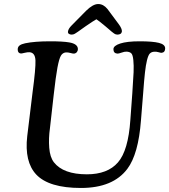

<svg xmlns="http://www.w3.org/2000/svg" viewBox="-20 -914 840 953"><path d="M405.8 -784.2Q397 -778.3 385.5 -769.8Q374 -761.2 368.4 -757.6Q362.8 -753.9 356.2 -749.5Q349.6 -745.1 345 -743.7Q340.3 -742.2 336.4 -742.2Q326.7 -742.2 321.5 -746.3Q316.4 -750.5 317.4 -757.3Q318.8 -771 335.4 -787.6L407.2 -860.4Q441.4 -894 467.3 -894Q493.2 -894 513.2 -869.6L568.4 -795.4Q586.4 -771.5 585 -757.3Q582.5 -742.2 562 -742.2Q558.1 -742.2 554 -743.7Q549.8 -745.1 543.9 -749.5Q538.1 -753.9 533.4 -757.6Q528.8 -761.2 519.3 -769.8Q509.8 -778.3 502.4 -784.2Q469.7 -811.5 458.5 -818.4Q446.3 -812 405.8 -784.2ZM690.4 -449.2 679.7 -316.4Q667 -148.9 612.3 -76.2Q541 19 381.8 19Q222.7 19 159.7 -47.9Q100.6 -111.3 115.2 -238.3L141.6 -455.6Q157.7 -575.2 156 -614.3Q154.3 -653.3 126 -654.8Q116.7 -655.3 102.5 -651.9Q88.4 -648.4 84 -648.4Q67.9 -649.9 67.9 -668.5Q67.9 -681.2 77.1 -688.2Q86.4 -695.3 105 -699.2Q152.3 -709 228.5 -709Q291.5 -709 323.2 -703.6Q366.7 -696.3 366.7 -669.9Q366.7 -662.1 361.6 -655.5Q356.4 -648.9 347.2 -647.9Q342.3 -647.5 329.3 -651.1Q316.4 -654.8 306.6 -653.8Q291 -652.3 282.2 -637.5Q273.4 -622.6 265.1 -578.4Q256.8 -534.2 246.6 -443.4L228 -278.3Q220.7 -227.1 224.4 -180.4Q228 -133.8 247.6 -108.4Q294.4 -48.8 411.1 -48.8Q514.2 -48.8 565.4 -107.9Q616.7 -166.5 627 -318.4L636.7 -450.7Q641.6 -521 643.1 -555.2Q644.5 -589.4 641.8 -615.7Q639.2 -642.1 631.6 -649.4Q624 -656.7 608.9 -657.7Q597.7 -658.2 583.3 -652.8Q568.8 -647.5 562.5 -647.9Q543 -649.4 543 -669.9Q543 -687 576.7 -698Q610.4 -709 673.3 -709Q737.8 -709 768.8 -701.2Q799.8 -693.4 799.8 -673.8Q799.8 -654.3 782.7 -651.9Q778.3 -651.4 767.3 -654.8Q756.3 -658.2 744.1 -657.2Q731.4 -656.2 723.6 -648.2Q715.8 -640.1 709.7 -615.5Q703.6 -590.8 699.5 -553.7Q695.3 -516.6 690.4 -449.2Z"/></svg>

Font: Cooper* Medium
Style: Italic
Weight: 500
Italic angle: -7°
Designer: Owen Earl
Foundry: indestructible type*
Version: Version 0.001